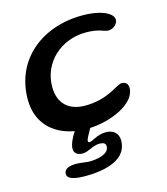

<svg xmlns="http://www.w3.org/2000/svg" viewBox="-112 -593 807 929"><g transform="rotate(-15 291.0 -128.5)"><path d="M200.5 248.5C309.5 248.5 412.5 219.5 412.5 126.5C412.5 88.5 386 69 350.5 69C305.5 69 279.5 95 262.5 95C258.5 95 255.5 92.5 255.5 87.5C255.5 76.5 272.5 51 283.5 29.5C393.5 24.5 517.5 -32 517.5 -108C517.5 -125 510.5 -140.5 485 -140.5C461 -140.5 405 -81 289 -81C205 -81 157 -128 157 -209.5C157 -333 258 -422.5 382 -422.5C450 -422.5 468.5 -403 491.5 -403C514 -403 539 -422.5 539 -445C539 -475.5 484.5 -506.5 387 -506.5C184.5 -506.5 27 -381 27 -181C27 -67.5 97.5 5.5 207 25C192 46.5 174.5 82.5 174.5 103C174.5 129.5 192 139.5 217.5 139.5C245.5 139.5 272.5 114.5 307 114.5C325.5 114.5 337.5 120.5 337.5 135.5C337.5 173.5 281.5 185.5 237.5 185.5C224 185.5 193 179.5 174 179.5C145 179.5 111.5 185 111.5 214.5C111.5 240 149 248.5 200.5 248.5Z"/></g></svg>

Font: Gluten
Style: Italic
Weight: 400
Italic angle: -13°
Designer: Tyler Finck
Foundry: Etcetera Type Company
Version: Version 0.920